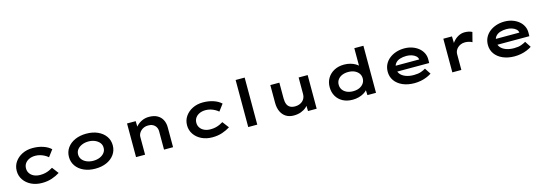

<svg xmlns="http://www.w3.org/2000/svg" viewBox="20 -1823 8241 2916"><g transform="rotate(-15 4140.0 -365.0)"><path d="M438 10Q344 10 270 -26Q196 -62 153.5 -124.5Q111 -187 111 -265Q111 -344 153.5 -406Q196 -468 268.5 -504Q341 -540 432 -540Q521 -540 596 -515Q671 -490 718 -445L639 -340Q616 -361 583.5 -378.5Q551 -396 515 -406Q479 -416 442 -416Q386 -416 344.5 -396.5Q303 -377 280 -343.5Q257 -310 257 -265Q257 -222 280.5 -187.5Q304 -153 346 -134Q388 -115 442 -115Q488 -115 524.5 -124Q561 -133 589.5 -146.5Q618 -160 641 -174L718 -72Q665 -38 595 -14Q525 10 438 10Z M1277 10Q1176 10 1098 -25Q1020 -60 976 -122.5Q932 -185 932 -265Q932 -346 976 -408Q1020 -470 1098 -505Q1176 -540 1277 -540Q1378 -540 1455.5 -505Q1533 -470 1577 -408Q1621 -346 1621 -265Q1621 -185 1577 -122.5Q1533 -60 1455.5 -25Q1378 10 1277 10ZM1277 -114Q1333 -114 1378.5 -133Q1424 -152 1451 -186.5Q1478 -221 1477 -265Q1478 -310 1451 -344Q1424 -378 1378.5 -397.5Q1333 -417 1277 -417Q1221 -417 1175 -397.5Q1129 -378 1102.5 -344.5Q1076 -311 1076 -265Q1076 -221 1102.5 -186.5Q1129 -152 1175 -133Q1221 -114 1277 -114Z M1916 0V-529H2052L2056 -389L2015 -381Q2033 -421 2067 -457Q2101 -493 2151.5 -516.5Q2202 -540 2262 -540Q2340 -540 2392.5 -511Q2445 -482 2471.5 -430.5Q2498 -379 2498 -315V0H2356V-288Q2356 -327 2338 -356.5Q2320 -386 2288.5 -402Q2257 -418 2216 -417Q2180 -417 2151 -405Q2122 -393 2101 -372.5Q2080 -352 2069 -328.5Q2058 -305 2058 -282V0H1987Q1955 0 1937 0Q1919 0 1916 0Z M3116 10Q3022 10 2948 -26Q2874 -62 2831.5 -124.5Q2789 -187 2789 -265Q2789 -344 2831.5 -406Q2874 -468 2946.5 -504Q3019 -540 3110 -540Q3199 -540 3274 -515Q3349 -490 3396 -445L3317 -340Q3294 -361 3261.5 -378.5Q3229 -396 3193 -406Q3157 -416 3120 -416Q3064 -416 3022.5 -396.5Q2981 -377 2958 -343.5Q2935 -310 2935 -265Q2935 -222 2958.5 -187.5Q2982 -153 3024 -134Q3066 -115 3120 -115Q3166 -115 3202.5 -124Q3239 -133 3267.5 -146.5Q3296 -160 3319 -174L3396 -72Q3343 -38 3273 -14Q3203 10 3116 10Z M3680 0V-740H3822V0Z M4395 10Q4327 10 4276.5 -20.5Q4226 -51 4197.5 -110Q4169 -169 4169 -251V-529H4311V-282Q4311 -228 4325.5 -191.5Q4340 -155 4371.5 -137Q4403 -119 4450 -119Q4484 -119 4513.5 -129Q4543 -139 4566 -158.5Q4589 -178 4601.5 -206Q4614 -234 4614 -268V-529H4756V0H4620L4616 -109L4641 -121Q4630 -90 4596 -59.5Q4562 -29 4511 -9.5Q4460 10 4395 10Z M5322 10Q5233 10 5168 -25Q5103 -60 5067 -122Q5031 -184 5031 -265Q5031 -345 5069 -407Q5107 -469 5174 -504.5Q5241 -540 5329 -540Q5381 -540 5426.5 -527.5Q5472 -515 5506 -495Q5540 -475 5560 -450.5Q5580 -426 5582 -402L5546 -395V-740H5689V0H5554L5548 -138L5576 -129Q5574 -104 5553 -79.5Q5532 -55 5497 -34.5Q5462 -14 5417 -2Q5372 10 5322 10ZM5361 -113Q5419 -113 5461 -132.5Q5503 -152 5527 -186Q5551 -220 5551 -265Q5551 -309 5527 -342.5Q5503 -376 5461 -395.5Q5419 -415 5361 -415Q5305 -415 5262.5 -396Q5220 -377 5196.5 -343Q5173 -309 5173 -265Q5173 -220 5196.5 -186Q5220 -152 5262.5 -132.5Q5305 -113 5361 -113Z M6293 10Q6189 10 6109.5 -25Q6030 -60 5986.5 -121.5Q5943 -183 5943 -261Q5943 -326 5969 -377.5Q5995 -429 6041.5 -465.5Q6088 -502 6148 -521.5Q6208 -541 6276 -541Q6342 -541 6399 -521.5Q6456 -502 6499 -467Q6542 -432 6565.5 -383.5Q6589 -335 6587 -277L6586 -228H6049L6026 -320H6469L6453 -302V-324Q6449 -353 6424 -375Q6399 -397 6360.5 -409.5Q6322 -422 6278 -422Q6222 -422 6176 -407Q6130 -392 6103.5 -358.5Q6077 -325 6077 -272Q6077 -225 6106.5 -189Q6136 -153 6190 -132.5Q6244 -112 6316 -112Q6385 -112 6430 -128.5Q6475 -145 6502 -162L6564 -67Q6531 -45 6487 -27Q6443 -9 6393.5 0.5Q6344 10 6293 10Z M6889 0V-529H7025L7030 -338L6991 -346Q7006 -400 7041.5 -444Q7077 -488 7125 -514Q7173 -540 7225 -540Q7259 -540 7290.5 -533Q7322 -526 7342 -514L7303 -363Q7284 -375 7253 -383Q7222 -391 7191 -391Q7154 -391 7124.5 -378.5Q7095 -366 7074 -346Q7053 -326 7042 -301Q7031 -276 7031 -250V0Z M7868 10Q7764 10 7684.5 -25Q7605 -60 7561.5 -121.5Q7518 -183 7518 -261Q7518 -326 7544 -377.5Q7570 -429 7616.5 -465.5Q7663 -502 7723 -521.5Q7783 -541 7851 -541Q7917 -541 7974 -521.5Q8031 -502 8074 -467Q8117 -432 8140.5 -383.5Q8164 -335 8162 -277L8161 -228H7624L7601 -320H8044L8028 -302V-324Q8024 -353 7999 -375Q7974 -397 7935.5 -409.5Q7897 -422 7853 -422Q7797 -422 7751 -407Q7705 -392 7678.5 -358.5Q7652 -325 7652 -272Q7652 -225 7681.5 -189Q7711 -153 7765 -132.5Q7819 -112 7891 -112Q7960 -112 8005 -128.5Q8050 -145 8077 -162L8139 -67Q8106 -45 8062 -27Q8018 -9 7968.5 0.5Q7919 10 7868 10Z"/></g></svg>

Font: Lexend Tera SemiBold
Style: Regular
Weight: 600
Version: Version 1.007